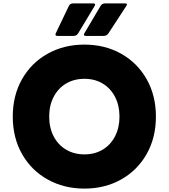

<svg xmlns="http://www.w3.org/2000/svg" viewBox="-20 -1050 993 1128"><path d="M55 -365Q55 -489 109.5 -585Q164 -681 260 -734.5Q356 -788 476 -788Q596 -788 691.5 -734.5Q787 -681 841.5 -585Q896 -489 896 -365Q896 -241 841.5 -145Q787 -49 691.5 4.5Q596 58 476 58Q356 58 260 4.5Q164 -49 109.5 -145Q55 -241 55 -365ZM306 -847Q306 -852 308 -855L384 -1014Q391 -1030 410 -1030H527Q539 -1030 539 -1023Q539 -1020 536 -1015L439 -854Q430 -839 412 -839H318Q306 -839 306 -847ZM473 -846Q473 -849 476 -855L570 -1014Q579 -1030 597 -1030H714Q726 -1030 726 -1024Q726 -1022 724.5 -1020Q723 -1018 722 -1015L617 -854Q607 -839 589 -839H485Q473 -839 473 -846ZM476 -143Q537 -143 583.5 -171Q630 -199 656 -249.5Q682 -300 682 -365Q682 -430 656 -480.5Q630 -531 583.5 -559Q537 -587 476 -587Q415 -587 368 -559Q321 -531 295 -480.5Q269 -430 269 -365Q269 -300 295 -249.5Q321 -199 368 -171Q415 -143 476 -143Z"/></svg>

Font: LINE Seed JP_TTF ExtraBold
Style: Regular
Weight: 800
Designer: LY Corporation & Fontrix & Fontworks
Version: Version 1.015